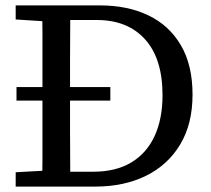

<svg xmlns="http://www.w3.org/2000/svg" viewBox="-20 -690 779 710"><path d="M388 -318H41V-368H388ZM38 0V-53L164 -60H177V0ZM136 0Q137 -52 137 -103.5Q137 -155 137 -208.5Q137 -262 137 -317V-360Q137 -412 137 -463.5Q137 -515 137 -567Q137 -619 136 -670H240Q240 -619 239.5 -567.5Q239 -516 239 -464Q239 -412 239 -360V-317Q239 -263 239 -209.5Q239 -156 239.5 -104Q240 -52 240 0ZM199 0V-55H325Q408 -55 465 -89Q522 -123 551.5 -186.5Q581 -250 581 -338Q581 -473 516.5 -544.5Q452 -616 338 -616H199V-670H350Q452 -670 529 -633Q606 -596 649 -522.5Q692 -449 692 -340Q692 -232 646.5 -156Q601 -80 520 -40Q439 0 332 0ZM38 -618V-670H177V-610H164Z"/></svg>

Font: Source Serif 4
Style: Regular
Weight: 400
Designer: Frank Grießhammer
Foundry: Adobe Systems Incorporated
Version: Version 4.004;hotconv 1.0.116;makeotfexe 2.5.65601